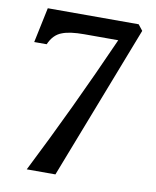

<svg xmlns="http://www.w3.org/2000/svg" viewBox="-76 -704 620 763"><g transform="rotate(10 234.5 -322.5)"><path d="M84 0Q220.7 -270 353 -568.4H215.3Q158.2 -568.4 127.9 -556.6Q93.3 -544.4 75.7 -503.4H25.4L55.2 -645H421.9L440.4 -621.6L199.7 0Z"/></g></svg>

Font: Elstob 14pt SemiBold
Style: Regular
Weight: 600
Designer: Peter S. Baker
Version: Version 1.015